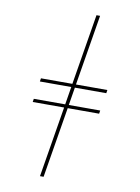

<svg xmlns="http://www.w3.org/2000/svg" viewBox="-102 -891 805 1102"><g transform="rotate(10 300.0 -340.0)"><path d="M210 143 278 -269H95L98 -288H281L298 -392H115L118 -411H301L369 -823H390L322 -411H505L502 -392H319L302 -288H485L482 -269H299L231 143Z"/></g></svg>

Font: Iosevka Etoile Thin Oblique
Style: Regular
Weight: 100
Italic angle: -9°
Designer: Belleve Invis
Foundry: Belleve Invis
Version: Version 15.5.2; ttfautohint (v1.8.4)